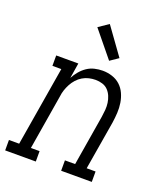

<svg xmlns="http://www.w3.org/2000/svg" viewBox="-171 -861 812 954"><g transform="rotate(20 235.0 -384.0)"><path d="M-30 0V-55H24L94 -475H47V-530H164L151 -449Q161 -468 175.5 -485.5Q190 -503 208.5 -515.5Q227 -528 248.5 -533Q270 -538 291 -538Q317 -538 341.5 -530Q366 -522 384 -505.5Q402 -489 412.5 -466Q423 -443 427 -417.5Q431 -392 429.5 -365.5Q428 -339 424 -312L381 -55H428V0H266V-55H320L364 -321Q367 -340 368.5 -359Q370 -378 367.5 -396Q365 -414 358 -430.5Q351 -447 339 -459.5Q327 -472 309.5 -477.5Q292 -483 273 -483Q256 -483 238.5 -479Q221 -475 205 -465.5Q189 -456 176.5 -442Q164 -428 155.5 -412Q147 -396 141.5 -379.5Q136 -363 134 -345L86 -55H132V0ZM303 -595 191 -732 244 -768 347 -625Z"/></g></svg>

Font: Iosevka Curly Slab LtObl
Style: Regular
Weight: 300
Italic angle: -9°
Monospace: yes
Designer: Belleve Invis
Foundry: Belleve Invis
Version: Version 11.0.0; ttfautohint (v1.8.3)